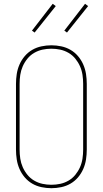

<svg xmlns="http://www.w3.org/2000/svg" viewBox="-20 -981 540 1009"><path d="M250 8Q224 8 198 2.5Q172 -3 149.5 -16Q127 -29 110 -49Q93 -69 82.5 -93Q72 -117 68 -143Q64 -169 64 -195V-540Q64 -566 68 -592Q72 -618 82.5 -642Q93 -666 110 -686Q127 -706 149.5 -719Q172 -732 198 -737.5Q224 -743 250 -743Q276 -743 302 -737.5Q328 -732 350.5 -719Q373 -706 390 -686Q407 -666 417.5 -642Q428 -618 432 -592Q436 -566 436 -540V-195Q436 -169 432 -143Q428 -117 417.5 -93Q407 -69 390 -49Q373 -29 350.5 -16Q328 -3 302 2.5Q276 8 250 8ZM250 -10Q274 -10 297 -15Q320 -20 340.5 -32Q361 -44 376 -62.5Q391 -81 400.5 -102.5Q410 -124 413.5 -147.5Q417 -171 417 -195V-540Q417 -564 413.5 -587.5Q410 -611 400.5 -632.5Q391 -654 376 -672.5Q361 -691 340.5 -703Q320 -715 297 -720Q274 -725 250 -725Q226 -725 203 -720Q180 -715 159.5 -703Q139 -691 124 -672.5Q109 -654 99.5 -632.5Q90 -611 86.5 -587.5Q83 -564 83 -540V-195Q83 -171 86.5 -147.5Q90 -124 99.5 -102.5Q109 -81 124 -62.5Q139 -44 159.5 -32Q180 -20 203 -15Q226 -10 250 -10ZM332 -810 318 -820 427 -961 443 -949ZM162 -810 148 -820 257 -961 273 -949Z"/></svg>

Font: Iosevka Term Curly Thin
Style: Regular
Weight: 100
Designer: Belleve Invis
Foundry: Belleve Invis
Version: Version 32.3.0